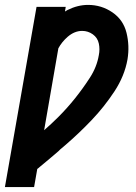

<svg xmlns="http://www.w3.org/2000/svg" viewBox="-34 -763 554 783"><path d="M-14 0 115 -735H234L231 -716Q236 -719 241 -722Q283 -743 325 -743Q380 -743 424.5 -712.5Q469 -682 482 -629Q495 -576 486 -521Q474 -453 432.5 -390Q391 -327 339.5 -273Q288 -219 231 -170L212 -154L205 -147Q168 -115 129 -83L122 -77L118 -74L105 0ZM146 -232Q176 -258 204 -286Q240 -322 272 -362Q304 -402 332.5 -446Q361 -490 369 -538Q374 -562 369 -585.5Q364 -609 344.5 -623Q325 -637 301 -637Q270 -637 242 -613Q218 -592 204 -566Z"/></svg>

Font: Iosevka SS08
Style: Bold Italic
Weight: 700
Italic angle: -10°
Monospace: yes
Designer: Belleve Invis
Foundry: Belleve Invis
Version: 2.1.0; ttfautohint (v1.8.2)